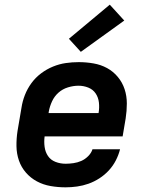

<svg xmlns="http://www.w3.org/2000/svg" viewBox="-20 -794 640 822"><path d="M261 8Q228 8 196.5 2.5Q165 -3 138 -17.5Q111 -32 91 -55Q71 -78 61 -107Q51 -136 50.5 -168Q50 -200 55 -233L72 -333Q76 -360 86.5 -387Q97 -414 114.5 -438Q132 -462 156 -480Q180 -498 207 -509Q234 -520 261.5 -524Q289 -528 317 -528Q349 -528 380.5 -522.5Q412 -517 438.5 -502.5Q465 -488 484.5 -464.5Q504 -441 513.5 -412Q523 -383 523 -351Q523 -319 518 -287L505 -210H171Q168 -187 171 -165Q174 -143 185.5 -126Q197 -109 217.5 -101Q238 -93 261 -93Q277 -93 294.5 -95.5Q312 -98 328 -105Q344 -112 357.5 -125.5Q371 -139 376 -155H494Q488 -131 476 -107.5Q464 -84 446 -64.5Q428 -45 405.5 -30.5Q383 -16 359 -7.5Q335 1 310 4.5Q285 8 261 8ZM188 -310H402Q406 -333 403.5 -355Q401 -377 389.5 -394Q378 -411 358 -419Q338 -427 316 -427Q294 -427 271 -420Q248 -413 230.5 -397.5Q213 -382 203 -360.5Q193 -339 189 -317ZM326 -572 275 -628 450 -774 512 -706Z"/></svg>

Font: Iosevka SS04 Extended Oblique
Style: Bold
Weight: 700
Width: 7
Italic angle: -9°
Monospace: yes
Designer: Belleve Invis
Foundry: Belleve Invis
Version: Version 19.0.0; ttfautohint (v1.8.4)